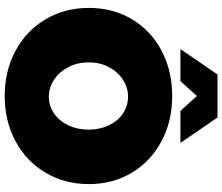

<svg xmlns="http://www.w3.org/2000/svg" viewBox="-86 -868 970 839"><g transform="rotate(90 399.5 -449.0)"><path d="M785 -352Q785 -247 735.5 -163Q686 -79 598 -31.5Q510 16 400 16Q290 16 202 -31.5Q114 -79 64.5 -163Q15 -247 15 -352Q15 -457 64.5 -540Q114 -623 202 -669.5Q290 -716 400 -716Q510 -716 598 -669Q686 -622 735.5 -539Q785 -456 785 -352ZM403 -523Q363 -523 328.5 -500.5Q294 -478 273.5 -439Q253 -400 253 -351Q253 -302 273.5 -262.5Q294 -223 328.5 -200Q363 -177 403 -177Q443 -177 476 -199.5Q509 -222 528 -262Q547 -302 547 -351Q547 -400 528 -439.5Q509 -479 476 -501Q443 -523 403 -523ZM605 -752H465L400 -824L335 -752H195L306 -914H494Z"/></g></svg>

Font: Argentum Sans Black
Style: Regular
Weight: 900
Designer: Julieta Ulanovsky (Modified by Cristiano Sobral)
Foundry: Julieta Ulanovsky
Version: Version 1.000; ttfautohint (v1.5.65-e2d9)